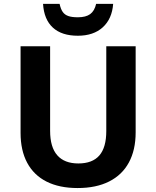

<svg xmlns="http://www.w3.org/2000/svg" viewBox="-20 -950 796 980"><path d="M85 -272V-713.9H235.8V-282.2Q235.8 -198.7 272.5 -157.2Q309.1 -115.7 379.9 -115.7Q451.7 -115.7 487.1 -156.5Q522.5 -197.3 522.5 -281.2V-713.9H672.4V-274.4Q672.4 -184.6 637.9 -120.8Q603.5 -57.1 537.1 -23.7Q470.7 9.8 376 9.8Q283.2 9.8 218 -22.9Q152.8 -55.7 118.9 -118.9Q85 -182.1 85 -272ZM199.7 -930.2H284.2Q290 -903.3 300.3 -888.9Q310.5 -874.5 328.6 -868.2Q346.7 -861.8 377.4 -861.8Q418 -861.8 440.2 -877.9Q462.4 -894 470.7 -930.2H557.6Q551.8 -853.5 504.4 -810.5Q457 -767.6 377.4 -767.6Q294.9 -767.6 249.8 -809.1Q204.6 -850.6 199.7 -930.2Z"/></svg>

Font: Viking Open Sans
Style: Bold
Weight: 700
Foundry: Ascender Corporation
Version: Version 2.001